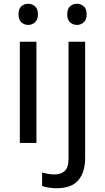

<svg xmlns="http://www.w3.org/2000/svg" viewBox="-20 -757 556 1017"><path d="M130 -737Q150 -737 165.5 -723.5Q181 -710 181 -681Q181 -653 165.5 -639Q150 -625 130 -625Q108 -625 93 -639Q78 -653 78 -681Q78 -710 93 -723.5Q108 -737 130 -737ZM173 -536V0H85V-536ZM336 -681Q336 -710 351 -723.5Q366 -737 388 -737Q408 -737 423.5 -723.5Q439 -710 439 -681Q439 -653 423.5 -639Q408 -625 388 -625Q366 -625 351 -639Q336 -653 336 -681ZM280 240Q255 240 236 236.5Q217 233 203 228V157Q218 161 234 164Q250 167 269 167Q301 167 322 149.5Q343 132 343 83V-536H431V80Q431 155 395 197.5Q359 240 280 240Z"/></svg>

Font: Noto Sans Linear A
Style: Regular
Weight: 400
Designer: Monotype Design Team
Foundry: Monotype Imaging Inc.
Version: Version 2.002; ttfautohint (v1.8.4.7-5d5b)